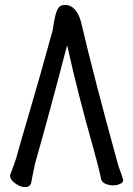

<svg xmlns="http://www.w3.org/2000/svg" viewBox="-20 -737 540 781"><path d="M82 24Q68 24 54 16.5Q40 9 30.5 -1Q21 -11 21 -23Q21 -28 23 -30Q35 -60 46 -94Q66 -167 92 -254Q145 -434 194 -613Q200 -655 206 -677Q212 -699 220 -708Q228 -717 246 -717Q267 -717 284 -699Q301 -681 310 -646Q362 -424 457 -79Q462 -59 469 -41.5Q476 -24 479 -11Q481 -9 481 -5Q481 6 467.5 11.5Q454 17 440 17Q425 17 410 11Q395 5 391.5 -8Q388 -21 385 -37Q383 -49 360 -133Q298 -351 253 -553Q182 -280 123 -73Q115 -38 107 6Q103 24 82 24Z"/></svg>

Font: LXGW WenKai Mono TC
Style: Bold
Weight: 700
Designer: LXGW / Fontworks Inc.
Foundry: LXGW / Fontworks Inc.
Version: Version 1.330